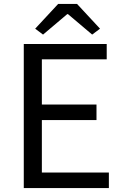

<svg xmlns="http://www.w3.org/2000/svg" viewBox="-20 -957 629 977"><path d="M101 0H534V-79H193V-346H471V-425H193V-655H523V-733H101ZM199 -781 322 -885H326L449 -781L489 -811L372 -937H276L159 -811Z"/></svg>

Font: Source Han Sans KR
Style: Regular
Weight: 400
Designer: Ryoko NISHIZUKA 西塚涼子 (kana, bopomofo & ideographs); Paul D. Hunt (Latin, Greek & Cyrillic); Sandoll Communications 산돌커뮤니
Foundry: Adobe
Version: Version 2.004;hotconv 1.0.118;makeotfexe 2.5.65603